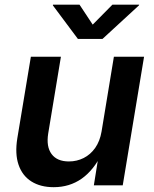

<svg xmlns="http://www.w3.org/2000/svg" viewBox="-20 -777 644 805"><path d="M205.1 7.8Q149.9 7.8 111.8 -16.1Q73.7 -40 57.9 -85.9Q42 -131.8 52.7 -197.8L109.4 -539.1H235.4L182.1 -217.3Q173.3 -162.1 196.3 -131.1Q219.2 -100.1 269 -100.1Q302.2 -100.1 330.8 -114.5Q359.4 -128.9 379.2 -157Q398.9 -185.1 405.8 -225.6L457.5 -539.1H584L494.6 0H373.5L395 -134.3H407.7Q373 -63.5 322.3 -27.8Q271.5 7.8 205.1 7.8ZM313.5 -757.3 368.7 -673.8 451.2 -757.3H563.5L562.5 -754.4L409.7 -613.8H306.6L201.7 -754.4L202.1 -757.3Z"/></svg>

Font: Inter 18pt SemiBold
Style: Italic
Weight: 600
Italic angle: -9.3988°
Designer: Rasmus Andersson
Foundry: rsms
Version: Version 4.001;git-66647c0bb